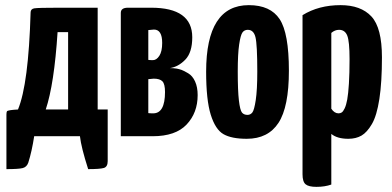

<svg xmlns="http://www.w3.org/2000/svg" viewBox="-20 -530 1526 747"><path d="M5 128Q52 128 68 124Q84 120 90 103Q104 59 113 0H291Q296 44 323 128Q369 128 384 123.5Q399 119 399 97V-104H360V-500H211Q127 -500 113 -497.5Q99 -495 99 -481Q99 -481 99 -480Q91 -203 50 -104Q11 -102 7 -97Q5 -93 5 -84ZM245 -104H158Q191 -203 204 -405H245Z M450 -480Q450 -500 478 -500H568Q728 -500 728 -385Q728 -326 701 -298Q674 -270 641 -265Q656 -265 668 -263Q678 -261 686.5 -258Q695 -255 712 -245Q729 -235 739 -213Q749 -191 749 -160Q749 -91 706 -45.5Q663 0 574 0H450ZM557 -297Q561 -296 575 -296Q589 -296 600 -313Q611 -330 611 -363Q611 -415 579 -415L557 -413ZM557 -90Q562 -89 576 -89Q622 -89 622 -172Q622 -203 612 -213.5Q602 -224 578 -224L557 -222Z M782 -251Q782 -510 948 -510Q1032 -510 1068 -455.5Q1104 -401 1104 -255Q1104 -114 1063.5 -52Q1023 10 940 10Q881 10 849.5 -8Q818 -26 800 -83.5Q782 -141 782 -251ZM905 -252Q905 -177 909.5 -139Q914 -101 921.5 -92Q929 -83 943 -83Q954 -83 961.5 -92Q969 -101 975 -140.5Q981 -180 981 -252Q981 -356 974 -385Q967 -414 944 -414Q931 -414 923.5 -404Q916 -394 910.5 -357Q905 -320 905 -252Z M1157 -471Q1220 -510 1305 -510Q1384 -510 1425 -466Q1466 -422 1466 -307Q1466 -210 1456 -145Q1446 -80 1427 -47.5Q1408 -15 1386.5 -2.5Q1365 10 1335 10Q1292 10 1269 -9V188Q1244 197 1211 197Q1181 197 1169 187Q1157 177 1157 148ZM1269 -107Q1281 -89 1297 -89Q1304 -89 1309.5 -92.5Q1315 -96 1321 -108.5Q1327 -121 1331 -143Q1335 -165 1337.5 -205Q1340 -245 1340 -300Q1340 -369 1331 -391.5Q1322 -414 1299 -414Q1283 -414 1269 -402Z"/></svg>

Font: Yanone Kaffeesatz Bold
Style: Regular
Weight: 700
Designer: Yanone (Cyrillic: Daniel Pouzeot)
Foundry: Yanone
Version: Version 1.003;PS 001.003;hotconv 1.0.88;makeotf.lib2.5.64775